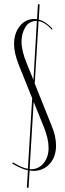

<svg xmlns="http://www.w3.org/2000/svg" viewBox="-20 -795 305 901"><path d="M106 86 111 4Q79 -2 37 -28L41 -33Q80 -8 111 -3L131 -334L68 -491Q46 -546 46 -588Q46 -639 73 -672.5Q100 -706 141 -706Q143 -706 147 -705.5Q151 -705 154 -705L158 -775H166L162 -703Q195 -695 227 -659L223 -656Q190 -692 161 -696L143 -403L223 -203Q243 -156 243 -112Q243 -59 213 -26Q183 7 136 7Q131 7 119 5L114 86ZM137 -420 153 -697Q117 -697 99 -667.5Q81 -638 81 -600Q81 -556 106 -496ZM208 -102Q208 -144 185 -201L138 -317L119 -2Q121 -1 126 -1Q162 -1 185 -29.5Q208 -58 208 -102Z"/></svg>

Font: Moniqa ExtLt Narrow Display
Style: Regular
Weight: 200
Width: 4
Designer: Rajesh Rajput
Foundry: Rajesh Rajput
Version: Version 1.000